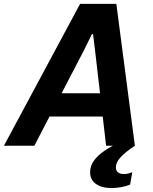

<svg xmlns="http://www.w3.org/2000/svg" viewBox="-59 -749 785 987"><path d="M-38.7 0 352.6 -729H539.1L634.4 0H486.4L429.9 -487.3L419.4 -573.6H413.6L371.6 -488.7L117.6 0ZM182.4 -150 240.7 -269.4H470.4L482.1 -150ZM514 217.6Q463.6 217.6 433.9 196.4Q404.3 175.3 404.3 136.9Q404.3 104.3 423.5 77.4Q442.7 50.6 475.4 27.9Q508.1 5.3 548.3 -13.3H627.7L634.4 0Q585.1 32.9 560.9 59.4Q536.6 85.9 536.6 111Q536.6 127.7 547.4 136.7Q558.3 145.7 578 145.7Q589.3 145.7 600.2 143.1Q611.1 140.4 621.1 136.4L609.7 200.1Q591.1 208 565.3 212.8Q539.4 217.6 514 217.6Z"/></svg>

Font: Mona Sans
Style: Italic
Weight: 200
Italic angle: -11.6951°
Designer: Deni Anggara
Foundry: GitHub
Version: Version 2.000